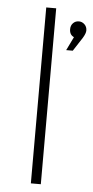

<svg xmlns="http://www.w3.org/2000/svg" viewBox="-53 -775 392 807"><g transform="rotate(5 142.5 -371.0)"><path d="M108.9 0V-742.2H150.9V0ZM208 -570.8 235.8 -627.9Q216.8 -636.2 216.8 -660.2Q216.8 -675.8 226.6 -685.8Q236.3 -695.8 251 -695.8Q264.6 -695.8 274.9 -685.8Q285.2 -675.8 285.2 -660.2Q285.2 -647.9 272.9 -627.9L235.8 -570.8Z"/></g></svg>

Font: Trueno UltraLight
Style: Regular
Weight: 250
Designer: Julieta Ulanovsky
Foundry: Julieta Ulanovsky
Version: Version 3.001b | FøM Fix